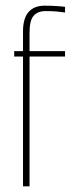

<svg xmlns="http://www.w3.org/2000/svg" viewBox="-20 -656 249 676"><path d="M61 0V-457H30V-476H61V-546Q61 -567 65.5 -584Q70 -601 79.5 -612.5Q89 -624 103.5 -630Q118 -636 137 -636Q150 -636 163.5 -635.5Q177 -635 189.5 -634Q202 -633 209 -632V-612Q196 -614 180 -615.5Q164 -617 141 -617Q113 -617 98.5 -600.5Q84 -584 84 -541V-476H209V-457H84V0Z"/></svg>

Font: Alumni Sans SC Thin
Style: Regular
Weight: 100
Designer: Robert E. Leuschke
Foundry: Robert E. Leuschke
Version: Version 1.018